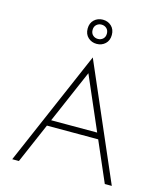

<svg xmlns="http://www.w3.org/2000/svg" viewBox="-138 -1078 1015 1181"><g transform="rotate(15 369.5 -487.0)"><path d="M52.5 0 369 -733 686.5 0H642L349.5 -675L380 -660L95 0ZM171 -255 186.5 -293.5H553L568.5 -255ZM369.5 -819.5Q337.5 -819.5 315 -840.2Q292.5 -861 292.5 -896.5Q292.5 -932 315 -952.8Q337.5 -973.5 369.5 -973.5Q402 -973.5 424.2 -952.8Q446.5 -932 446.5 -896.5Q446.5 -861 424.2 -840.2Q402 -819.5 369.5 -819.5ZM369.5 -851Q388.5 -851 401.8 -863.2Q415 -875.5 415 -896.5Q415 -917.5 401.8 -929.8Q388.5 -942 369.5 -942Q350.5 -942 337.2 -929.8Q324 -917.5 324 -896.5Q324 -875.5 337.2 -863.2Q350.5 -851 369.5 -851Z"/></g></svg>

Font: Russolo 10pt ExtraLight
Style: Regular
Weight: 200
Designer: Micah Stupak-Hahn
Version: Version 1.000